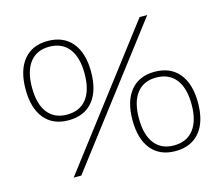

<svg xmlns="http://www.w3.org/2000/svg" viewBox="-100 -836 1133 973"><g transform="rotate(-15 466.5 -349.5)"><path d="M224.1 -703.1Q306.6 -703.1 351.8 -648.7Q397 -594.2 397 -495.1Q397 -395.5 351.8 -341.3Q306.6 -287.1 224.1 -287.1Q142.6 -287.1 97.9 -341.3Q53.2 -395.5 53.2 -495.1Q53.2 -594.2 97.9 -648.7Q142.6 -703.1 224.1 -703.1ZM706.1 -699.2H746.1L212.9 0H172.9ZM224.1 -672.9Q158.2 -672.9 122.6 -627Q86.9 -581.1 86.9 -495.1Q86.9 -408.7 122.6 -362.8Q158.2 -316.9 224.1 -316.9Q291 -316.9 326.9 -362.8Q362.8 -408.7 362.8 -495.1Q362.8 -581.1 326.9 -627Q291 -672.9 224.1 -672.9ZM707 -412.1Q789.6 -412.1 834.7 -357.7Q879.9 -303.2 879.9 -204.1Q879.9 -104.5 834.7 -50.3Q789.6 3.9 707 3.9Q625.5 3.9 580.8 -50.3Q536.1 -104.5 536.1 -204.1Q536.1 -303.2 580.8 -357.7Q625.5 -412.1 707 -412.1ZM707 -381.8Q641.1 -381.8 605.5 -335.9Q569.8 -290 569.8 -204.1Q569.8 -117.7 605.5 -71.8Q641.1 -25.9 707 -25.9Q773.9 -25.9 810.1 -72Q846.2 -118.2 846.2 -204.1Q846.2 -290 810.1 -335.9Q773.9 -381.8 707 -381.8Z"/></g></svg>

Font: Montserrat-Arabic ExtraLight
Style: Regular
Weight: 275
Designer: Mohamed Gaber
Foundry: Kief Type Foundry
Version: Version 5.008;PS 005.008;hotconv 1.0.88;makeotf.lib2.5.64775